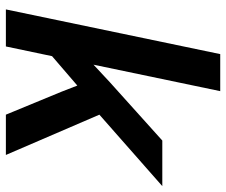

<svg xmlns="http://www.w3.org/2000/svg" viewBox="-78 -691 769 653"><g transform="rotate(90 306.5 -364.5)"><path d="M12 0 164 -729H290L200 -298L259 -353L458 -532H613L370 -318L507 0H370L292 -189L271 -243L171 -157L138 0Z"/></g></svg>

Font: Mona Sans ExtraLight SemiBold
Style: Italic
Weight: 600
Italic angle: -11.6951°
Version: Version 2.000